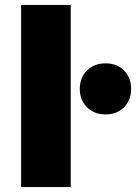

<svg xmlns="http://www.w3.org/2000/svg" viewBox="-20 -762 554 782"><path d="M66 -742H268V0H66ZM514 -400Q514 -354 485 -325Q456 -296 410 -296Q364 -296 334.5 -325Q305 -354 305 -400Q305 -446 334.5 -475Q364 -504 410 -504Q456 -504 485 -475Q514 -446 514 -400Z"/></svg>

Font: Gontserrat ExtraBold
Style: Regular
Weight: 800
Designer: Julieta Ulanovsky
Foundry: Julieta Ulanovsky
Version: Version 6.001